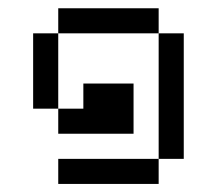

<svg xmlns="http://www.w3.org/2000/svg" viewBox="-20 -458 540 478"><path d="M375 -62.5H125V0H375ZM375 -62.5H437.5V-375H375ZM125 -187.5V-125H312.5Q312.5 -125 312.5 -250H187.5V-187.5ZM125 -187.5V-375H62.5V-187.5ZM125 -375H375V-437.5H125Z"/></svg>

Font: BFUnifontExMono
Style: Regular
Weight: 500
Version: Version 15.0.06